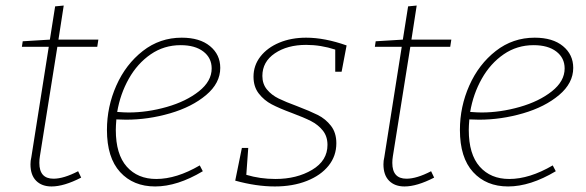

<svg xmlns="http://www.w3.org/2000/svg" viewBox="-20 -666 2115 693"><path d="M187 -497 124 -102Q122 -90 122 -78Q122 -21 173 -21Q210 -21 262 -48L273 -25Q211 7 166 7Q131 7 110.5 -13.5Q90 -34 90 -73Q90 -86 93 -98L156 -497H59L62 -517L160 -523L179 -643L210 -646L191 -523H335L331 -497Z M400 -235Q398 -211 398 -197Q398 -109 437.5 -64.5Q477 -20 544 -20Q617 -20 701 -69L712 -48Q620 7 540 7Q461 7 413.5 -45Q366 -97 366 -197Q366 -281 400 -357.5Q434 -434 495.5 -482Q557 -530 636 -530Q701 -530 738 -499.5Q775 -469 775 -421Q775 -366 724 -323Q673 -280 594 -257Q515 -234 435 -234ZM403 -262Q429 -260 444 -260Q512 -260 582 -280Q652 -300 698 -336.5Q744 -373 744 -419Q744 -457 714 -480Q684 -503 632 -503Q572 -503 524 -470Q476 -437 445 -382Q414 -327 403 -262Z M1213 -407H1190V-487Q1138 -504 1085 -504Q1017 -504 972 -473.5Q927 -443 927 -392Q927 -363 943.5 -343Q960 -323 985.5 -310.5Q1011 -298 1052 -283Q1099 -265 1127 -251Q1155 -237 1174.5 -212Q1194 -187 1194 -149Q1194 -103 1166 -68Q1138 -33 1087.5 -13Q1037 7 972 7Q905 7 829 -14L853 -132H876L869 -35Q919 -20 974 -20Q1051 -20 1106.5 -53Q1162 -86 1162 -143Q1162 -174 1145 -195Q1128 -216 1102.5 -229Q1077 -242 1034 -258Q988 -275 960.5 -289.5Q933 -304 914 -328.5Q895 -353 895 -389Q895 -430 920 -462Q945 -494 988 -512Q1031 -530 1085 -530Q1152 -530 1231 -502Z M1461 -497 1398 -102Q1396 -90 1396 -78Q1396 -21 1447 -21Q1484 -21 1536 -48L1547 -25Q1485 7 1440 7Q1405 7 1384.5 -13.5Q1364 -34 1364 -73Q1364 -86 1367 -98L1430 -497H1333L1336 -517L1434 -523L1453 -643L1484 -646L1465 -523H1609L1605 -497Z M1674 -235Q1672 -211 1672 -197Q1672 -109 1711.5 -64.5Q1751 -20 1818 -20Q1891 -20 1975 -69L1986 -48Q1894 7 1814 7Q1735 7 1687.5 -45Q1640 -97 1640 -197Q1640 -281 1674 -357.5Q1708 -434 1769.5 -482Q1831 -530 1910 -530Q1975 -530 2012 -499.5Q2049 -469 2049 -421Q2049 -366 1998 -323Q1947 -280 1868 -257Q1789 -234 1709 -234ZM1677 -262Q1703 -260 1718 -260Q1786 -260 1856 -280Q1926 -300 1972 -336.5Q2018 -373 2018 -419Q2018 -457 1988 -480Q1958 -503 1906 -503Q1846 -503 1798 -470Q1750 -437 1719 -382Q1688 -327 1677 -262Z"/></svg>

Font: Bitter Pro ExtraLight
Style: Italic
Weight: 275
Italic angle: -9°
Designer: Sol Matas, and Bitter project Authors
Foundry: Sol Matas
Version: Version 1.010